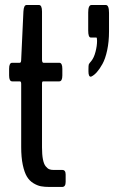

<svg xmlns="http://www.w3.org/2000/svg" viewBox="-20 -740 452 761"><path d="M342.8 -437Q340.8 -436 339.8 -436Q330.6 -436 330.6 -457V-465.8Q330.6 -481 332 -484.9Q333.5 -488.8 341.8 -498Q352.5 -511.2 358.6 -534.7Q364.7 -558.1 364.7 -578.1Q364.7 -591.3 361.8 -591.3H339.8Q329.6 -591.3 329.6 -619.1V-690.9Q329.6 -720.2 342.8 -720.2H399.4Q412.1 -720.2 412.1 -689V-615.7Q412.1 -574.7 404.8 -540.8Q397.5 -506.8 386 -486.3Q374.5 -465.8 363.8 -453.9Q353 -441.9 342.8 -437ZM176.3 1Q156.7 1 142.3 -1.7Q127.9 -4.4 112.3 -13.9Q96.7 -23.4 86.7 -40Q76.7 -56.6 70.3 -86.4Q64 -116.2 64 -157.2V-407.7Q64 -417.5 58.6 -417.5H28.3Q16.1 -417.5 16.1 -440.9V-467.3Q16.1 -491.2 28.3 -491.2H58.6Q64 -491.2 64 -504.4L72.8 -694.3Q74.2 -720.2 85.4 -720.2H134.3Q146.5 -720.2 146.5 -694.3V-504.4Q146.5 -491.2 152.3 -491.2H214.8Q227.1 -491.2 227.1 -467.3V-440.9Q227.1 -417.5 214.8 -417.5H152.3Q148.9 -417.5 147.7 -415.8Q146.5 -414.1 146.5 -407.7V-155.8Q146.5 -127.4 150.1 -108.6Q153.8 -89.8 160.9 -81.1Q168 -72.3 175 -69.3Q182.1 -66.4 192.4 -66.4H227.1Q240.2 -66.4 240.2 -48.3V-19Q240.2 1 226.1 1Z"/></svg>

Font: BenchNine
Style: Bold
Weight: 700
Version: Version 1 ; ttfautohint (v0.92.18-e454-dirty) -l 8 -r 50 -G 